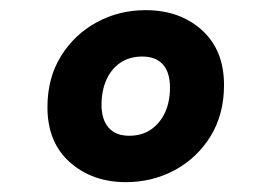

<svg xmlns="http://www.w3.org/2000/svg" viewBox="-20 -731 550 382"><path d="M230.4 -368.6Q163.6 -368.6 119 -408.2Q74.4 -447.8 74.4 -517.7Q74.4 -575.9 101.2 -619.1Q127.9 -662.4 172.3 -686.6Q216.7 -710.8 269.7 -710.8Q337.6 -710.8 381.6 -671.2Q425.7 -631.6 425.7 -561.7Q425.7 -503.5 399 -460.1Q372.2 -416.6 327.8 -392.6Q283.4 -368.6 230.4 -368.6ZM237 -460.9Q262.5 -460.9 280.6 -473.5Q298.7 -486.1 308.5 -507.5Q318.2 -529 318.2 -556.8Q318.2 -587 304.1 -602.8Q289.9 -618.5 263.1 -618.5Q237.7 -618.5 219.5 -606.2Q201.4 -594 191.7 -572.2Q182 -550.4 182 -522.6Q182 -493 196.1 -477Q210.2 -460.9 237 -460.9Z"/></svg>

Font: Fira Sans Variable
Style: Italic
Weight: 397
Italic angle: -8°
Designer: Carrois Corporate & Edenspiekermann AG
Foundry: Carrois Corporate GbR & Edenspiekermann AG
Version: Version 4.202